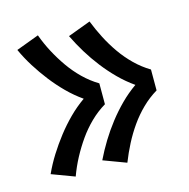

<svg xmlns="http://www.w3.org/2000/svg" viewBox="-82 -677 665 675"><g transform="rotate(-15 250.0 -340.0)"><path d="M301 -83 218 -114Q234 -147 253 -178Q272 -209 294.5 -238Q317 -267 343 -293Q369 -319 399 -340Q369 -361 343 -387Q317 -413 294.5 -442Q272 -471 253 -502Q234 -533 218 -566L301 -597Q314 -564 330 -533Q346 -502 366 -473.5Q386 -445 411 -420.5Q436 -396 466 -378V-302Q436 -284 411 -259.5Q386 -235 366 -206.5Q346 -178 330 -147Q314 -116 301 -83ZM113 -83 30 -114Q45 -147 64.5 -178Q84 -209 106.5 -238Q129 -267 155 -293Q181 -319 211 -340Q181 -361 155 -387Q129 -413 106.5 -442Q84 -471 64.5 -502Q45 -533 30 -566L113 -597Q125 -564 141.5 -533Q158 -502 178 -473.5Q198 -445 223 -420.5Q248 -396 278 -378V-302Q248 -284 223 -259.5Q198 -235 178 -206.5Q158 -178 141.5 -147Q125 -116 113 -83Z"/></g></svg>

Font: Iosevka Curly Slab Extrabold
Style: Regular
Weight: 800
Monospace: yes
Designer: Belleve Invis
Foundry: Belleve Invis
Version: Version 22.1.2; ttfautohint (v1.8.4)